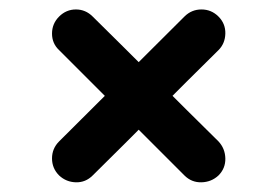

<svg xmlns="http://www.w3.org/2000/svg" viewBox="-20 -467 586 406"><path d="M442 -432Q457 -417 456.5 -396Q456 -375 442 -361Q375 -295 309 -228.5Q243 -162 176 -96Q161 -81 140.5 -81.5Q120 -82 105 -96Q90 -111 90 -132Q90 -153 105 -168Q171 -234 237.5 -300Q304 -366 370 -432Q385 -447 406 -447Q427 -447 442 -432ZM105 -432Q120 -447 140.5 -447Q161 -447 176 -432Q243 -366 309 -300Q375 -234 442 -168Q456 -153 456.5 -132Q457 -111 442 -96Q427 -82 406 -81.5Q385 -81 370 -96Q304 -162 237.5 -228.5Q171 -295 105 -361Q90 -375 90 -396Q90 -417 105 -432Z"/></svg>

Font: FRB American Cursive Guidelines Arrows Ultra
Style: Bold Italic
Weight: 1000
Italic angle: -25°
Version: Version 2.0;Modular Font Editor K font №1